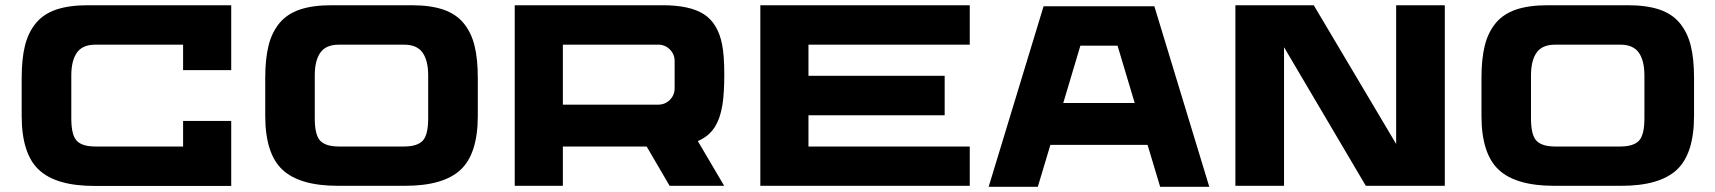

<svg xmlns="http://www.w3.org/2000/svg" viewBox="-20 -720 6647 744"><path d="M320.3 -699.7H876V-448.2H689.5V-546.9H349.6Q299.8 -546.9 278.1 -516.1Q256.3 -485.4 256.3 -427.2V-261.7Q256.3 -196.8 277.3 -174.6Q298.3 -152.3 350.1 -152.3H689.5V-251.5H876V0.5H345.7Q197.3 0.5 130.6 -62Q64 -124.5 64 -271.5V-418Q64 -491.7 76.7 -543Q89.4 -594.2 118.9 -630.1Q148.4 -666 198 -682.9Q247.6 -699.7 320.3 -699.7Z M1575.2 -699.7Q1647.9 -699.7 1697.5 -682.9Q1747.1 -666 1776.6 -630.1Q1806.2 -594.2 1818.8 -543Q1831.5 -491.7 1831.5 -418V-271.5Q1831.5 -124.5 1764.9 -62.3Q1698.2 0 1549.8 0H1289.6Q1141.1 0 1074.5 -62.3Q1007.8 -124.5 1007.8 -271.5V-418Q1007.8 -491.7 1020.5 -543Q1033.2 -594.2 1062.7 -630.1Q1092.3 -666 1141.8 -682.9Q1191.4 -699.7 1264.2 -699.7ZM1639.2 -261.7V-427.2Q1639.2 -485.4 1617.4 -516.1Q1595.7 -546.9 1545.9 -546.9H1293Q1243.2 -546.9 1221.4 -516.1Q1199.7 -485.4 1199.7 -427.2V-261.7Q1199.7 -196.8 1220.9 -174.6Q1242.2 -152.3 1293.9 -152.3H1544.9Q1596.7 -152.3 1617.9 -174.6Q1639.2 -196.8 1639.2 -261.7Z M2779.8 -315.9Q2771 -260.3 2748.5 -225.8Q2726.1 -191.4 2684.1 -173.3L2786.1 0H2574.7L2485.8 -152.3H2161.1V0H1974.6V-699.7H2547.9Q2653.8 -699.7 2708 -664.6Q2762.2 -629.4 2778.3 -546.9Q2786.6 -504.4 2786.6 -430.7Q2786.6 -361.3 2779.8 -315.9ZM2161.1 -546.9V-314.5H2530.8Q2557.1 -314.5 2575.7 -333Q2594.2 -351.6 2594.2 -377.9V-483.4Q2594.2 -509.8 2575.7 -528.3Q2557.1 -546.9 2530.8 -546.9Z M3737.8 -546.9H3112.8V-426.3H3640.6V-273.4H3112.8V-152.3H3737.8V0H2926.3V-699.7H3737.8Z M4453.1 -695.8 4666 3.9H4475.6L4426.8 -158.7H4050.3L4001.5 3.9H3811L4023.9 -695.8ZM4310.5 -543H4166.5L4100.1 -320.8H4377Z M4767.1 -699.7H5070.8L5390.1 -162.1V-699.7H5578.6V0H5272.5L4955.6 -537.1V0H4767.1Z M6288.1 -699.7Q6360.8 -699.7 6410.4 -682.9Q6460 -666 6489.5 -630.1Q6519 -594.2 6531.7 -543Q6544.4 -491.7 6544.4 -418V-271.5Q6544.4 -124.5 6477.8 -62.3Q6411.1 0 6262.7 0H6002.4Q5854 0 5787.4 -62.3Q5720.7 -124.5 5720.7 -271.5V-418Q5720.7 -491.7 5733.4 -543Q5746.1 -594.2 5775.6 -630.1Q5805.2 -666 5854.7 -682.9Q5904.3 -699.7 5977.1 -699.7ZM6352.1 -261.7V-427.2Q6352.1 -485.4 6330.3 -516.1Q6308.6 -546.9 6258.8 -546.9H6005.9Q5956.1 -546.9 5934.3 -516.1Q5912.6 -485.4 5912.6 -427.2V-261.7Q5912.6 -196.8 5933.8 -174.6Q5955.1 -152.3 6006.8 -152.3H6257.8Q6309.6 -152.3 6330.8 -174.6Q6352.1 -196.8 6352.1 -261.7Z"/></svg>

Font: Wadik
Style: Bold
Weight: 700
Designer: Sasha Pavljenko
Version: Version 1.001;Fontself Maker 3.5.4